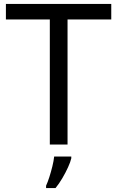

<svg xmlns="http://www.w3.org/2000/svg" viewBox="-20 -734 596 975"><path d="M323 0H233V-635H10V-714H545V-635H323ZM342 70Q338 88 325.5 115.5Q313 143 296.5 171Q280 199 262 221H214V209Q222 192 230.5 165.5Q239 139 246 110.5Q253 82 255 61H342Z"/></svg>

Font: Noto Music
Style: Regular
Weight: 400
Designer: Monotype Design Team, Benjamin Yang
Foundry: Monotype Imaging Inc.
Version: Version 2.002; ttfautohint (v1.8.4.7-5d5b)